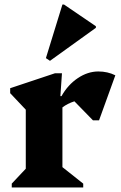

<svg xmlns="http://www.w3.org/2000/svg" viewBox="-20 -829 537 849"><path d="M32 0V-17L94 -83V-344L25 -417V-439L223 -505H254L247 -404H252Q280 -454 324 -483.5Q368 -513 415 -513Q456 -513 490 -496L418 -297H391L309 -381Q278 -371 256 -354V-90L348 -17V0ZM201 -560 183 -572 256 -809H263L404 -713V-706Z"/></svg>

Font: Platypi
Style: Bold
Weight: 700
Designer: David Sargent
Foundry: Bolt Cutter Type
Version: Version 1.200; ttfautohint (v1.8.4.7-5d5b)